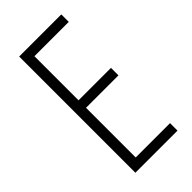

<svg xmlns="http://www.w3.org/2000/svg" viewBox="-224 -774 834 834"><g transform="rotate(-45 192.5 -357.0)"><path d="M336.9 0H78.1V-713.9H336.9V-668H126V-397H325.2V-351.1H126V-45.9H336.9Z"/></g></svg>

Font: TypoPRO Open Sans Condensed
Style: Regular
Weight: 300
Width: 3
Foundry: Ascender Corporation
Version: Version 1.10